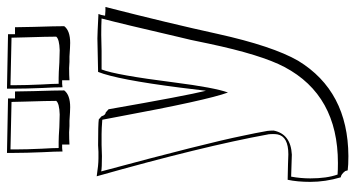

<svg xmlns="http://www.w3.org/2000/svg" viewBox="-254 -556 1018 550"><g transform="rotate(-90 255.0 -281.0)"><path d="M276 -770 432 -767V-747H452Q452 -736 453 -693Q455 -630 455 -606Q442 -589 407 -589Q397 -589 368 -591H369Q364 -591 353 -591Q341 -592 335 -592Q314 -592 300 -591V-612Q296 -612 290 -612Q283 -611 280 -611Q280 -631 278 -668Q276 -717 276 -749ZM92 -770 248 -767V-747H268Q268 -736 269 -693Q271 -630 271 -606Q258 -589 223 -589Q213 -589 184 -591H185Q180 -591 169 -591Q157 -592 151 -592Q130 -592 116 -591V-612Q112 -612 106 -612Q99 -611 96 -611Q96 -631 94 -668Q92 -717 92 -749ZM208 -487 217 -479Q256 -256 270 -200Q273 -222 279 -274Q302 -454 324 -509Q340 -509 372 -510Q404 -511 420 -511Q432 -511 490 -508Q487 -502 485 -489Q490 -489 499 -488Q507 -488 510 -488Q463 -304 433 -167Q398 -9 356 64Q269 207 83 208Q57 208 42 206Q41 204 40 199Q31 187 22 186Q9 142 9 99Q9 62 15 34Q32 34 59 35Q79 36 88 36Q139 36 145 5Q146 -1 146 -7Q146 -17 145 -23V-22Q111 -209 25 -513Q57 -508 76 -508Q82 -508 95 -508Q108 -509 114 -509Q174 -509 188 -507L197 -499Q200 -488 208 -487ZM187 -497Q161 -499 146 -499Q136 -499 115 -499Q93 -498 83 -498Q49 -498 39 -500Q120 -199 141 -95Q149 -58 155 -24Q156 -16 156 -6Q146 43 87 46Q77 46 56 45Q34 44 24 44Q19 71 19 99Q19 146 30 177Q42 178 63 178Q257 178 338 25Q373 -41 405 -192Q417 -252 424 -278Q462 -442 477 -499Q459 -500 430 -500Q414 -500 384 -499Q357 -499 344 -499H331Q315 -458 294 -292Q279 -175 265 -137Q243 -196 195 -455Q190 -481 187 -497ZM422 -757 286 -760V-744Q286 -715 288 -671Q290 -637 290 -622H307Q321 -622 350 -620Q375 -619 386 -619Q418 -620 425 -629Q425 -653 423 -717Q422 -750 422 -757ZM238 -757 102 -760V-744Q102 -715 104 -671Q106 -637 106 -622H123Q137 -622 166 -620Q191 -619 202 -619Q234 -620 241 -629Q241 -653 239 -717Q238 -750 238 -757Z"/></g></svg>

Font: Londrina Shadow
Style: Regular
Weight: 400
Designer: Marcelo Magalhaes
Foundry: Marcelo Magalhães
Version: Version 1.001 2011